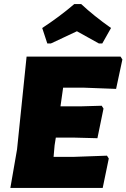

<svg xmlns="http://www.w3.org/2000/svg" viewBox="-20 -926 623 946"><path d="M213 -712 188 -788Q275 -845 346 -906H380Q442 -848 527 -788L484 -712H467L359 -772Q336 -761 292 -740.5Q248 -720 231 -712ZM507 -159 516 -145 486 0H31L64 -190L111 -647H574L583 -633L552 -488L394 -494H291L278 -402H376L481 -405L490 -391L460 -245L345 -248H255L249 -210L244 -153H340Z"/></svg>

Font: Alegreya Sans Black
Style: Italic
Weight: 900
Italic angle: -7°
Designer: Juan Pablo del Peral
Foundry: Huerta Tipografica
Version: Version 2.007